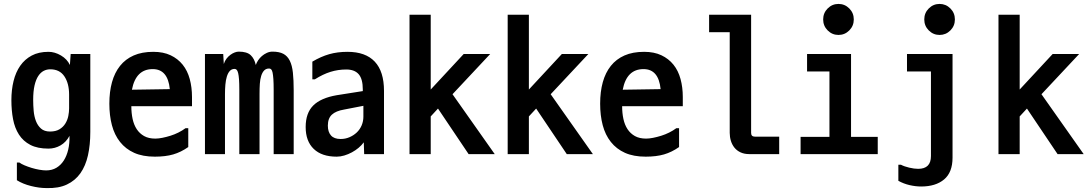

<svg xmlns="http://www.w3.org/2000/svg" viewBox="-20 -801 5540 978"><path d="M332 -319Q332 -376 308 -412Q284 -448 236 -448Q218 -448 202.5 -440Q187 -432 175 -414Q163 -396 156 -366Q149 -336 149 -292Q149 -265 151.5 -236.5Q154 -208 163 -184.5Q172 -161 189 -146Q206 -131 235 -131Q264 -131 283 -142.5Q302 -154 313 -172Q324 -190 328 -210.5Q332 -231 332 -249ZM215 67Q245 67 267.5 53.5Q290 40 305 16.5Q320 -7 327.5 -39Q335 -71 334 -109Q317 -77 288.5 -60.5Q260 -44 227 -44Q171 -44 134.5 -63Q98 -82 76.5 -115.5Q55 -149 46.5 -194Q38 -239 38 -291Q38 -343 49 -388Q60 -433 83 -466Q106 -499 141.5 -518Q177 -537 227 -537Q259 -537 290.5 -518.5Q322 -500 336 -470L340 -526H440V-129Q440 -63 428 -9.5Q416 44 389.5 81.5Q363 119 320.5 139Q278 159 217 157Q180 157 138 146.5Q96 136 66 117V27H79Q88 34 104.5 41Q121 48 140.5 54Q160 60 180 63.5Q200 67 215 67Z M758 -449Q672 -449 652 -344L845 -347Q835 -449 758 -449ZM761 -537Q812 -537 849 -519.5Q886 -502 910.5 -471.5Q935 -441 946.5 -398.5Q958 -356 958 -307V-260H649Q649 -225 655.5 -195Q662 -165 676.5 -143Q691 -121 714 -108Q737 -95 771 -95Q787 -95 807 -99Q827 -103 848 -109.5Q869 -116 889 -126Q909 -136 925 -148H939V-52Q902 -26 862.5 -14.5Q823 -3 769 -3Q707 -3 663.5 -22.5Q620 -42 591.5 -78Q563 -114 550 -163.5Q537 -213 537 -273Q537 -334 550.5 -382.5Q564 -431 591.5 -465.5Q619 -500 661 -518.5Q703 -537 761 -537Z M1196 -538Q1238 -538 1257 -520Q1276 -502 1283 -470Q1287 -482 1295 -494Q1303 -506 1314 -515.5Q1325 -525 1339 -531.5Q1353 -538 1368 -538Q1402 -538 1423 -527Q1444 -516 1456 -492Q1468 -468 1472 -430.5Q1476 -393 1476 -341V-16H1374V-344Q1374 -377 1372.5 -398Q1371 -419 1368.5 -431Q1366 -443 1361.5 -447.5Q1357 -452 1351 -452Q1335 -452 1325.5 -442Q1316 -432 1310.5 -414.5Q1305 -397 1303.5 -374Q1302 -351 1302 -324V-16H1199V-344Q1199 -376 1197.5 -396.5Q1196 -417 1193 -429Q1190 -441 1185.5 -445.5Q1181 -450 1175 -450Q1160 -450 1150.5 -439.5Q1141 -429 1135.5 -411Q1130 -393 1128 -370Q1126 -347 1126 -322V-16H1024V-526H1117L1120 -475Q1125 -491 1134 -502.5Q1143 -514 1154 -522Q1165 -530 1176 -534Q1187 -538 1196 -538Z M1831 -262 1733 -243Q1691 -236 1670.5 -217Q1650 -198 1650 -161Q1650 -129 1666 -111Q1682 -93 1715 -93Q1739 -93 1760 -102Q1781 -111 1797 -126Q1813 -141 1822 -162Q1831 -183 1831 -207ZM1571 -397V-487Q1615 -513 1657 -525Q1699 -537 1750 -537Q1842 -537 1889 -487Q1936 -437 1936 -338V-16H1835L1833 -76Q1822 -61 1806.5 -48Q1791 -35 1772.5 -25Q1754 -15 1734 -9Q1714 -3 1695 -3Q1619 -3 1578 -42.5Q1537 -82 1537 -154Q1537 -225 1575.5 -263.5Q1614 -302 1695 -316L1828 -337V-345Q1828 -399 1807 -423Q1786 -447 1744 -447Q1702 -447 1663.5 -435Q1625 -423 1584 -397Z M2285 -321 2500 -16H2367L2211 -248L2174 -208V-16H2066V-726H2174V-345L2342 -526H2477Z M2785 -321 3000 -16H2867L2711 -248L2674 -208V-16H2566V-726H2674V-345L2842 -526H2977Z M3258 -449Q3172 -449 3152 -344L3345 -347Q3335 -449 3258 -449ZM3261 -537Q3312 -537 3349 -519.5Q3386 -502 3410.5 -471.5Q3435 -441 3446.5 -398.5Q3458 -356 3458 -307V-260H3149Q3149 -225 3155.5 -195Q3162 -165 3176.5 -143Q3191 -121 3214 -108Q3237 -95 3271 -95Q3287 -95 3307 -99Q3327 -103 3348 -109.5Q3369 -116 3389 -126Q3409 -136 3425 -148H3439V-52Q3402 -26 3362.5 -14.5Q3323 -3 3269 -3Q3207 -3 3163.5 -22.5Q3120 -42 3091.5 -78Q3063 -114 3050 -163.5Q3037 -213 3037 -273Q3037 -334 3050.5 -382.5Q3064 -431 3091.5 -465.5Q3119 -500 3161 -518.5Q3203 -537 3261 -537Z M3806 -726V-124Q3806 -105 3825 -105H3949V-16H3797Q3771 -16 3752 -25Q3733 -34 3721 -49Q3709 -64 3703 -83.5Q3697 -103 3697 -124V-637H3592V-726Z M4315 -526V-104H4451V-16H4058V-104H4205V-437H4091V-526ZM4173 -702Q4173 -735 4196 -758Q4219 -781 4251 -781Q4283 -781 4306 -758Q4329 -735 4329 -702Q4329 -669 4306 -646Q4283 -623 4251 -623Q4219 -623 4196 -646Q4173 -669 4173 -702Z M4569 38Q4586 47 4611.5 53Q4637 59 4657 59Q4722 59 4722 -6V-437H4600V-526H4832V2Q4832 77 4789 113Q4746 149 4672 149Q4644 149 4613.5 142Q4583 135 4556 120V38ZM4688 -702Q4688 -735 4711 -758Q4734 -781 4766 -781Q4798 -781 4821 -758Q4844 -735 4844 -702Q4844 -669 4821 -646Q4798 -623 4766 -623Q4734 -623 4711 -646Q4688 -669 4688 -702Z M5285 -321 5500 -16H5367L5211 -248L5174 -208V-16H5066V-726H5174V-345L5342 -526H5477Z"/></svg>

Font: D2Coding
Style: Bold
Weight: 700
Monospace: yes
Designer: Yong-Rak Park; Jeong-Hwan Yoon; Sang-Min Lee;
Foundry: NHN Corporation
Version: Version 1.3.2; Build 20180524